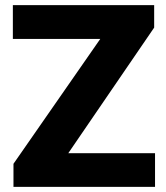

<svg xmlns="http://www.w3.org/2000/svg" viewBox="-20 -731 650 751"><path d="M247.1 -131.8 583 -623V-710.9H30.3V-578.6H372.1L32.7 -90.3V0H586.4V-131.8Z"/></svg>

Font: Vazirmatn Black
Style: Regular
Weight: 900
Designer: Saber Rastikerdar
Foundry: Saber Rastikerdar
Version: Version 33.003